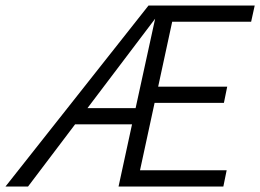

<svg xmlns="http://www.w3.org/2000/svg" viewBox="-54 -678 946 698"><path d="M486 -658H872L859 -599H572L521 -363H772L760 -304H508L455 -59H770L758 0H377L426 -226H219L48 0H-34ZM439 -285 510 -610 264 -285Z"/></svg>

Font: LXGW Bright GB
Style: Italic
Weight: 400
Italic angle: -12°
Designer: Christian Thalmann (Catharsis Fonts)
Foundry: LXGW / Christian Thalmann (Catharsis Fonts) / Fontworks Inc.
Version: Version 5.510